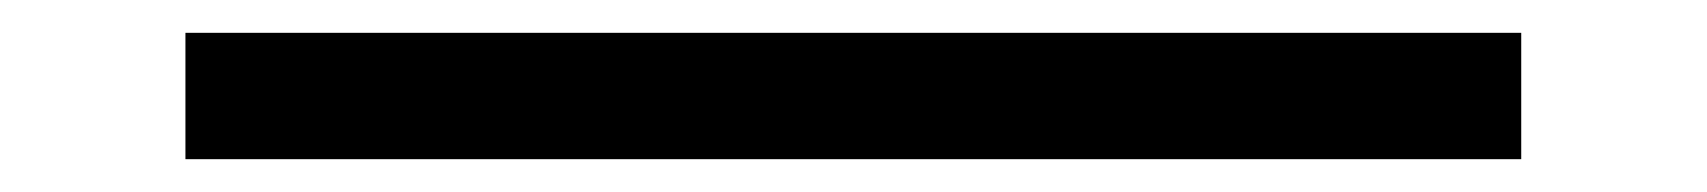

<svg xmlns="http://www.w3.org/2000/svg" viewBox="-20 -419 1040 117"><path d="M93 -322V-399H907V-322Z"/></svg>

Font: M PLUS 1 Code
Style: Regular
Weight: 400
Designer: Coji Morishita
Foundry: UNDERFOREST DESIGN
Version: Version 1.005